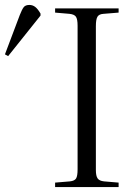

<svg xmlns="http://www.w3.org/2000/svg" viewBox="-164 -757 559 777"><path d="M59 0V-18L119 -23Q138 -25 144 -35Q150 -45 150 -72V-653Q150 -679 143.5 -689Q137 -699 117 -701L59 -706V-723H316V-706L255 -701Q237 -700 230.5 -689.5Q224 -679 224 -651V-69Q224 -45 231 -35Q238 -25 257 -23L316 -18V0ZM-131 -530 -144 -537 -84 -696Q-75 -719 -68 -728Q-61 -737 -45 -737Q-32 -737 -21.5 -729Q-11 -721 0 -702V-694Z"/></svg>

Font: Literata 60pt Light
Style: Regular
Weight: 300
Designer: Latin by Veronika Burian and Jose Scaglione. Greek by Irene Vlachou. Cyrillic by Vera Evstafieva.
Foundry: TypeTogether
Version: Version 3.103;gftools[0.9.29]